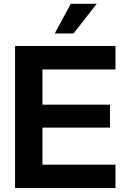

<svg xmlns="http://www.w3.org/2000/svg" viewBox="-20 -963 643 983"><path d="M57.1 0V-727.5H571.3V-607.4H197.3V-427.2H543V-309.6H197.3V-120.1H571.3V0ZM260.3 -791.5 342.3 -943.4H475.1L356.4 -791.5Z"/></svg>

Font: Inter Cardless Display
Style: Bold
Weight: 700
Designer: Rasmus Andersson
Foundry: rsms
Version: Version 4.001;git-9221beed3